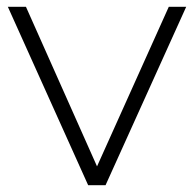

<svg xmlns="http://www.w3.org/2000/svg" viewBox="-20 -542 568 562"><path d="M525 -522H474L264 -55L56 -522H3L238 0H289Z"/></svg>

Font: Montserrat Custom ExtraLight
Style: Regular
Weight: 300
Designer: Julieta Ulanovsky
Foundry: Julieta Ulanovsky
Version: Version 7.200